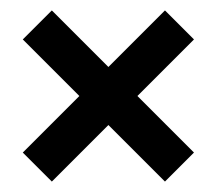

<svg xmlns="http://www.w3.org/2000/svg" viewBox="-20 -496 418 370"><path d="M353.8 -202 297.9 -146.1 23.9 -420 79.9 -475.9ZM297.9 -475.9 353.8 -420 79.9 -146.1 23.9 -202Z"/></svg>

Font: Teko Variable Light
Style: Regular
Weight: 300
Designer: Manushi Parikh, Jonny Pinhorn
Foundry: Indian Type Foundry
Version: Version 3.000